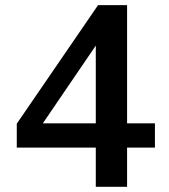

<svg xmlns="http://www.w3.org/2000/svg" viewBox="-20 -717 648 737"><path d="M347.7 0H467.8V-150.4H574.7V-243.7H467.8V-697.3H356.4L44.4 -242.2V-150.4H347.7ZM144.5 -243.7 347.7 -542V-243.7Z"/></svg>

Font: Estedad SemiBold
Style: Regular
Weight: 600
Designer: Amin Abedi
Version: Version 7.3